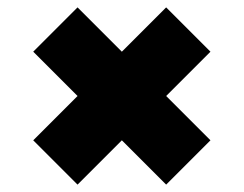

<svg xmlns="http://www.w3.org/2000/svg" viewBox="-20 -610 660 520"><path d="M70 -230 190 -110 310 -230 430 -110 550 -230 430 -350 550 -470 430 -590 310 -470 190 -590 70 -470 190 -350Z"/></svg>

Font: Chess Sans Black
Style: Regular
Weight: 900
Designer: Wolf Bōese
Foundry: Wolf Bōese
Version: Version 7.223;Glyphs 3.3 (3306)